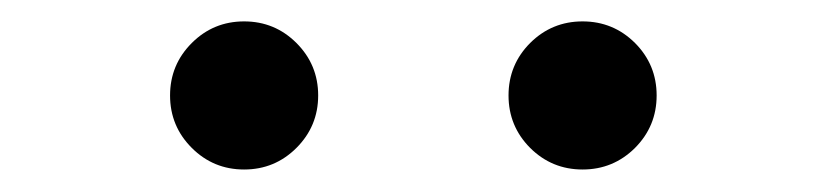

<svg xmlns="http://www.w3.org/2000/svg" viewBox="-20 -732 748 175"><path d="M202.5 -577.5Q174.5 -577.5 154.8 -597.2Q135 -617 135 -645Q135 -673 154.8 -692.8Q174.5 -712.5 202.5 -712.5Q230.5 -712.5 250.2 -692.8Q270 -673 270 -645Q270 -617 250.2 -597.2Q230.5 -577.5 202.5 -577.5ZM511 -577.5Q483 -577.5 463.2 -597.2Q443.5 -617 443.5 -645Q443.5 -673 463.2 -692.8Q483 -712.5 511 -712.5Q539 -712.5 558.8 -692.8Q578.5 -673 578.5 -645Q578.5 -617 558.8 -597.2Q539 -577.5 511 -577.5Z"/></svg>

Font: Anybody UltraExpanded ExtraBold
Style: Regular
Weight: 800
Width: 9
Designer: Tyler Finck
Foundry: Etcetera Type Company
Version: Version 1.010; ttfautohint (v1.8.3) -l 8 -r 50 -G 200 -x 14 